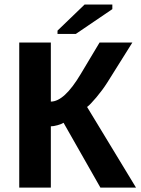

<svg xmlns="http://www.w3.org/2000/svg" viewBox="-20 -852 640 872"><path d="M67.4 -658.7H210.9V-390.6Q272 -390.6 346.2 -515.1L432.1 -658.7H581.1L466.3 -475.6Q445.8 -443.4 417.7 -409.9Q389.6 -376.5 375.5 -366.2L597.7 0H436L268.6 -294.4Q259.8 -288.6 241.5 -283.4Q223.1 -278.3 210.9 -278.3V0H67.4ZM241.2 -697.8V-712.9L364.3 -831.5H490.2V-810.5L324.2 -697.8Z"/></svg>

Font: Cousine
Style: Bold
Weight: 700
Monospace: yes
Designer: Steve Matteson
Foundry: Ascender Corporation
Version: Version 1.20